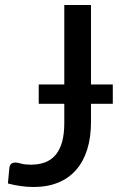

<svg xmlns="http://www.w3.org/2000/svg" viewBox="-20 -738 474 766"><path d="M430 -324H343V-250Q343 -190 328 -142Q313 -94 284.2 -60.8Q255.5 -27.5 212.8 -9.8Q170 8 114.5 8Q64.5 8 11.5 -6L17.5 -69Q18.5 -78 24.2 -83.8Q30 -89.5 41.5 -89.5Q50 -89.5 64.8 -85.2Q79.5 -81 103.5 -81Q135.5 -81 160.2 -90.5Q185 -100 202 -120.2Q219 -140.5 227.8 -172Q236.5 -203.5 236.5 -247.5V-324H134.5V-401H236.5V-718H343V-401H430Z"/></svg>

Font: Lato 2
Style: Regular
Weight: 500
Designer: Lukasz Dziedzic with Adam Twardoch and Botio Nikoltchev
Foundry: tyPoland Lukasz Dziedzic
Version: Version 2.015; 2015-08-06; http://www.latofonts.com/